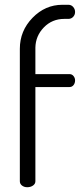

<svg xmlns="http://www.w3.org/2000/svg" viewBox="-20 -783 345 803"><path d="M128 -584V-473H271Q281 -473 287.5 -465Q294 -457 294 -447Q294 -435 287.5 -427Q281 -419 271 -419H128V-25Q128 -14 118 -7Q108 0 94 0Q81 0 72 -7Q63 -14 63 -25V-579Q63 -654 116 -708.5Q169 -763 241 -763H266Q278 -763 286 -754Q294 -745 294 -733Q294 -721 286 -712.5Q278 -704 266 -704H249Q198 -704 163.5 -668.5Q129 -633 128 -584Z"/></svg>

Font: Dosis
Style: Book
Weight: 400
Designer: EdgarTolentino, PabloImpallari, IginoMarini
Foundry: EdgarTolentino, PabloImpallari, IginoMarini
Version: Version 1.007